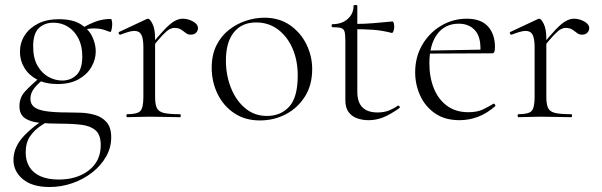

<svg xmlns="http://www.w3.org/2000/svg" viewBox="-20 -470 2413 770"><path d="M179 280Q109 280 71.5 248.5Q34 217 34 171Q34 119 77.5 73.5Q121 28 195 -14L206 -1Q173 15 145 33.5Q117 52 100 77.5Q83 103 83 142Q83 174 97.5 198.5Q112 223 141.5 236.5Q171 250 216 250Q289 250 336.5 213Q384 176 384 112Q384 71 363.5 53Q343 35 307 30.5Q271 26 223 26Q177 26 139.5 22.5Q102 19 80 4Q58 -11 58 -44Q58 -78 79 -101.5Q100 -125 136 -156L147 -146Q122 -125 112 -108.5Q102 -92 102 -74Q102 -54 115.5 -42Q129 -30 162 -24.5Q195 -19 253 -19Q275 -19 304 -18Q333 -17 361 -9Q389 -1 407.5 20Q426 41 426 81Q426 122 405.5 158Q385 194 350 221.5Q315 249 270.5 264.5Q226 280 179 280ZM211 -133Q163 -133 129.5 -150.5Q96 -168 78 -197.5Q60 -227 60 -262Q60 -298 78.5 -327.5Q97 -357 132 -375Q167 -393 216 -393Q271 -393 303.5 -373Q336 -353 350 -323Q364 -293 364 -264Q364 -231 346.5 -201Q329 -171 295 -152Q261 -133 211 -133ZM229 -147Q264 -147 287 -169.5Q310 -192 310 -244Q310 -286 294.5 -316Q279 -346 253 -362.5Q227 -379 194 -379Q159 -379 136 -357.5Q113 -336 113 -284Q113 -236 131 -205.5Q149 -175 175.5 -161Q202 -147 229 -147ZM301 -319V-353Q332 -371 361 -382.5Q390 -394 425 -394Q427 -394 428.5 -387Q430 -380 430 -373Q430 -363 427.5 -351.5Q425 -340 421 -342Q414 -345 397 -350.5Q380 -356 356 -356Q343 -356 332 -354Q321 -352 310 -349Z M583 -271 579 -281Q616 -327 639.5 -351.5Q663 -376 680 -385.5Q697 -395 713 -395Q734 -395 754 -384Q774 -373 774 -357Q774 -347 766.5 -339Q759 -331 745 -331Q733 -331 724.5 -338Q716 -345 706 -351.5Q696 -358 679 -358Q670 -358 659.5 -352.5Q649 -347 631.5 -328.5Q614 -310 583 -271ZM490 0Q487 0 487 -6Q487 -12 490 -12Q531 -12 543 -25Q555 -38 555 -81V-281Q555 -315 547 -330.5Q539 -346 519 -346Q509 -346 495 -342Q481 -338 463 -331Q459 -330 456.5 -335Q454 -340 458 -342L569 -394Q571 -395 574 -395Q581 -395 591.5 -374.5Q602 -354 602 -315V-81Q602 -52 609 -37Q616 -22 637.5 -17Q659 -12 702 -12Q705 -12 705 -6Q705 0 702 0Q678 0 646 -1Q614 -2 579 -2Q554 -2 530.5 -1Q507 0 490 0Z M1022 13Q963 13 919.5 -16Q876 -45 852.5 -93.5Q829 -142 829 -198Q829 -250 848 -288Q867 -326 898.5 -350.5Q930 -375 967 -387Q1004 -399 1040 -399Q1100 -399 1143 -369Q1186 -339 1209 -292Q1232 -245 1232 -193Q1232 -129 1203 -83Q1174 -37 1126.5 -12Q1079 13 1022 13ZM1050 -5Q1106 -5 1140 -42.5Q1174 -80 1174 -167Q1174 -228 1153 -276Q1132 -324 1094.5 -352Q1057 -380 1007 -380Q950 -380 918 -340.5Q886 -301 886 -227Q886 -168 906.5 -117Q927 -66 964 -35.5Q1001 -5 1050 -5Z M1458 12Q1434 12 1412.5 4.5Q1391 -3 1378 -20.5Q1365 -38 1365 -68V-306Q1365 -331 1362 -342.5Q1359 -354 1348 -357.5Q1337 -361 1313 -361Q1310 -361 1310 -367Q1310 -373 1313 -373Q1351 -373 1374.5 -394Q1398 -415 1398 -447Q1398 -450 1405.5 -450Q1413 -450 1413 -447V-102Q1413 -60 1433.5 -39.5Q1454 -19 1494 -19Q1521 -19 1541.5 -27.5Q1562 -36 1575 -46Q1579 -48 1582 -43.5Q1585 -39 1581 -36Q1544 -10 1516 1Q1488 12 1458 12ZM1551 -338Q1512 -348 1476.5 -350.5Q1441 -353 1401 -353V-374Q1440 -374 1476.5 -377Q1513 -380 1554 -384Q1557 -384 1559 -377.5Q1561 -371 1561 -361Q1561 -354 1558 -345.5Q1555 -337 1551 -338Z M1823 12Q1764 12 1724.5 -15.5Q1685 -43 1665 -87Q1645 -131 1645 -180Q1645 -241 1673 -289.5Q1701 -338 1748.5 -366.5Q1796 -395 1852 -395Q1909 -395 1937 -364Q1965 -333 1965 -281Q1965 -268 1962.5 -262Q1960 -256 1953 -256H1906Q1911 -318 1886.5 -346.5Q1862 -375 1820 -375Q1764 -375 1733 -332.5Q1702 -290 1702 -216Q1702 -160 1720 -115.5Q1738 -71 1773 -45.5Q1808 -20 1858 -20Q1893 -20 1915.5 -30.5Q1938 -41 1959 -54Q1961 -56 1964.5 -51.5Q1968 -47 1966 -44Q1931 -14 1895.5 -1Q1860 12 1823 12ZM1689 -255 1688 -267 1916 -271V-256Z M2152 -271 2148 -281Q2185 -327 2208.5 -351.5Q2232 -376 2249 -385.5Q2266 -395 2282 -395Q2303 -395 2323 -384Q2343 -373 2343 -357Q2343 -347 2335.5 -339Q2328 -331 2314 -331Q2302 -331 2293.5 -338Q2285 -345 2275 -351.5Q2265 -358 2248 -358Q2239 -358 2228.5 -352.5Q2218 -347 2200.5 -328.5Q2183 -310 2152 -271ZM2059 0Q2056 0 2056 -6Q2056 -12 2059 -12Q2100 -12 2112 -25Q2124 -38 2124 -81V-281Q2124 -315 2116 -330.5Q2108 -346 2088 -346Q2078 -346 2064 -342Q2050 -338 2032 -331Q2028 -330 2025.5 -335Q2023 -340 2027 -342L2138 -394Q2140 -395 2143 -395Q2150 -395 2160.5 -374.5Q2171 -354 2171 -315V-81Q2171 -52 2178 -37Q2185 -22 2206.5 -17Q2228 -12 2271 -12Q2274 -12 2274 -6Q2274 0 2271 0Q2247 0 2215 -1Q2183 -2 2148 -2Q2123 -2 2099.5 -1Q2076 0 2059 0Z"/></svg>

Font: Cormorant Garamond Light
Style: Regular
Weight: 300
Designer: Christian Thalmann (Catharsis Fonts)
Foundry: Catharsis Fonts
Version: Version 4.001